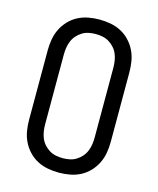

<svg xmlns="http://www.w3.org/2000/svg" viewBox="-113 -823 750 910"><g transform="rotate(15 262.5 -367.5)"><path d="M262 8Q235 8 208 3Q181 -2 157 -14.5Q133 -27 114 -47Q95 -67 83 -91.5Q71 -116 66.5 -143Q62 -170 62 -197V-538Q62 -565 66.5 -592Q71 -619 83 -643.5Q95 -668 114 -688Q133 -708 157 -720.5Q181 -733 208 -738Q235 -743 262 -743Q290 -743 317 -738Q344 -733 368 -720.5Q392 -708 411 -688Q430 -668 442 -643.5Q454 -619 458.5 -592Q463 -565 463 -538V-197Q463 -170 458.5 -143Q454 -116 442 -91.5Q430 -67 411 -47Q392 -27 368 -14.5Q344 -2 317 3Q290 8 262 8ZM263 -63Q280 -63 297 -66.5Q314 -70 328.5 -79Q343 -88 354.5 -101Q366 -114 372.5 -130Q379 -146 381.5 -163Q384 -180 384 -197V-538Q384 -555 381.5 -572Q379 -589 372.5 -605Q366 -621 354.5 -634Q343 -647 328.5 -656Q314 -665 297 -668.5Q280 -672 263 -672Q245 -672 228 -668.5Q211 -665 196.5 -656Q182 -647 170.5 -634Q159 -621 152.5 -605Q146 -589 143.5 -572Q141 -555 141 -538V-197Q141 -180 143.5 -163Q146 -146 152.5 -130Q159 -114 170.5 -101Q182 -88 196.5 -79Q211 -70 228 -66.5Q245 -63 263 -63Z"/></g></svg>

Font: Iosevka Pride
Style: Regular
Weight: 400
Monospace: yes
Designer: Belleve Invis
Foundry: Belleve Invis
Version: Version 30.3.1; ttfautohint (v1.8.4)